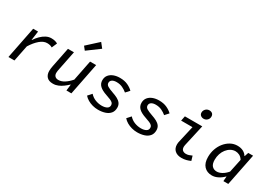

<svg xmlns="http://www.w3.org/2000/svg" viewBox="14 -1663 3573 2548"><g transform="rotate(30 1800.0 -388.5)"><path d="M91 0 188 -489H263L244 -351H248Q275 -393 309.5 -427Q344 -461 382.5 -481Q421 -501 462 -501Q495 -501 519.5 -494.5Q544 -488 560 -477L525 -397Q507 -408 488 -412.5Q469 -417 445 -417Q391 -417 336 -370Q281 -323 232 -244L183 0Z M778 12Q714 12 683 -21.5Q652 -55 652 -111Q652 -131 654.5 -150Q657 -169 661 -189L721 -489H813L755 -200Q751 -182 748.5 -166.5Q746 -151 746 -136Q746 -103 764.5 -85Q783 -67 816 -67Q861 -67 907 -96Q953 -125 998 -177L1060 -489H1153L1056 0H980L991 -95H987Q959 -68 926 -43.5Q893 -19 856 -3.5Q819 12 778 12ZM927 -579 885 -632 1057 -789 1114 -717Z M1469 12Q1426 12 1385 1Q1344 -10 1309.5 -30Q1275 -50 1251 -78L1303 -136Q1339 -96 1387 -77.5Q1435 -59 1485 -59Q1532 -59 1562 -75.5Q1592 -92 1592 -127Q1592 -148 1578.5 -162Q1565 -176 1538 -187.5Q1511 -199 1472 -212Q1396 -237 1360 -271.5Q1324 -306 1324 -357Q1324 -405 1350 -437Q1376 -469 1418.5 -485Q1461 -501 1513 -501Q1584 -501 1635 -477Q1686 -453 1717 -421L1666 -365Q1636 -391 1595 -410.5Q1554 -430 1503 -430Q1460 -430 1435.5 -413.5Q1411 -397 1411 -368Q1411 -338 1440 -320.5Q1469 -303 1527 -283Q1572 -268 1606.5 -249.5Q1641 -231 1660 -204.5Q1679 -178 1679 -139Q1679 -86 1651 -52.5Q1623 -19 1575 -3.5Q1527 12 1469 12Z M2069 12Q2026 12 1985 1Q1944 -10 1909.5 -30Q1875 -50 1851 -78L1903 -136Q1939 -96 1987 -77.5Q2035 -59 2085 -59Q2132 -59 2162 -75.5Q2192 -92 2192 -127Q2192 -148 2178.5 -162Q2165 -176 2138 -187.5Q2111 -199 2072 -212Q1996 -237 1960 -271.5Q1924 -306 1924 -357Q1924 -405 1950 -437Q1976 -469 2018.5 -485Q2061 -501 2113 -501Q2184 -501 2235 -477Q2286 -453 2317 -421L2266 -365Q2236 -391 2195 -410.5Q2154 -430 2103 -430Q2060 -430 2035.5 -413.5Q2011 -397 2011 -368Q2011 -338 2040 -320.5Q2069 -303 2127 -283Q2172 -268 2206.5 -249.5Q2241 -231 2260 -204.5Q2279 -178 2279 -139Q2279 -86 2251 -52.5Q2223 -19 2175 -3.5Q2127 12 2069 12Z M2746 12Q2684 12 2646 -21Q2608 -54 2608 -115Q2608 -128 2610 -142Q2612 -156 2616 -170L2672 -415H2498L2513 -489H2779L2706 -163Q2705 -155 2703.5 -147.5Q2702 -140 2702 -133Q2702 -96 2722 -80Q2742 -64 2773 -64Q2795 -64 2816 -70.5Q2837 -77 2862 -89L2883 -19Q2851 -5 2819 3.5Q2787 12 2746 12ZM2743 -585Q2717 -585 2697.5 -600.5Q2678 -616 2678 -645Q2678 -665 2688.5 -682.5Q2699 -700 2716.5 -710.5Q2734 -721 2755 -721Q2785 -721 2802.5 -705.5Q2820 -690 2820 -661Q2820 -629 2797.5 -607Q2775 -585 2743 -585Z M3213 12Q3138 12 3093 -36Q3048 -84 3048 -176Q3048 -242 3068.5 -300.5Q3089 -359 3126 -404Q3163 -449 3211 -475Q3259 -501 3315 -501Q3366 -501 3403.5 -481.5Q3441 -462 3460 -429H3464L3484 -489H3558L3460 0H3385L3391 -72H3387Q3350 -34 3304.5 -11Q3259 12 3213 12ZM3244 -65Q3280 -65 3321 -87.5Q3362 -110 3399 -154L3442 -358Q3420 -394 3389.5 -409Q3359 -424 3328 -424Q3290 -424 3256 -405Q3222 -386 3196.5 -353.5Q3171 -321 3157 -278.5Q3143 -236 3143 -189Q3143 -125 3170.5 -95Q3198 -65 3244 -65Z"/></g></svg>

Font: Source Code Pro ExtraLight Medium
Style: Italic
Weight: 500
Italic angle: -11°
Monospace: yes
Version: Version 1.016;hotconv 1.0.116;makeotfexe 2.5.65601